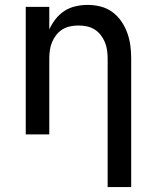

<svg xmlns="http://www.w3.org/2000/svg" viewBox="-20 -548 640 783"><path d="M419 215V-310Q419 -327 416.5 -344Q414 -361 407.5 -376.5Q401 -392 390.5 -405.5Q380 -419 365.5 -428Q351 -437 334 -440.5Q317 -444 300 -444Q283 -444 266 -440.5Q249 -437 234.5 -428Q220 -419 209.5 -405.5Q199 -392 192.5 -376.5Q186 -361 183.5 -344Q181 -327 181 -310V0H85V-520H181V-428Q191 -450 206.5 -470Q222 -490 243 -503.5Q264 -517 288.5 -522.5Q313 -528 337 -528Q364 -528 390 -521.5Q416 -515 437.5 -499.5Q459 -484 474.5 -461.5Q490 -439 499 -414Q508 -389 511.5 -363Q515 -337 515 -310V215Z"/></svg>

Font: Iosevka Custom Medium Extended
Style: Regular
Weight: 500
Width: 7
Monospace: yes
Designer: Belleve Invis
Foundry: Belleve Invis
Version: Version 11.2.4; ttfautohint (v1.8.4)